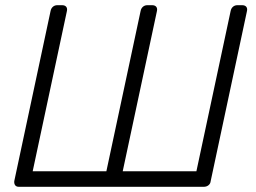

<svg xmlns="http://www.w3.org/2000/svg" viewBox="-20 -720 985 740"><path d="M53 0Q43 0 38.5 -6Q34 -12 35 -22L175 -678Q177 -688 184 -694Q191 -700 201 -700H219Q230 -700 235 -694Q240 -688 238 -678L106 -60H390L522 -678Q524 -688 531 -694Q538 -700 548 -700H566Q577 -700 582 -694Q587 -688 585 -678L453 -60H737L869 -678Q871 -688 878 -694Q885 -700 895 -700H913Q924 -700 929 -694Q934 -688 932 -678L792 -22Q791 -12 783.5 -6Q776 0 765 0Z"/></svg>

Font: Rubik Light
Style: Italic
Weight: 300
Italic angle: -12°
Designer: Hubert and Fischer
Foundry: Hubert and Fischer
Version: Version 2.300;gftools[0.9.30]